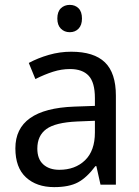

<svg xmlns="http://www.w3.org/2000/svg" viewBox="-20 -757 571 787"><path d="M455 -365V0H392L375 -76H371Q336 -29 299.5 -9.5Q263 10 202 10Q130 10 86.5 -30Q43 -70 43 -149Q43 -311 284 -320L369 -323V-355Q369 -419 343.5 -446.5Q318 -474 267 -474Q232 -474 197.5 -463Q163 -452 125 -433L98 -499Q135 -519 180 -532Q225 -545 272 -545Q365 -545 410 -501.5Q455 -458 455 -365ZM296 -259Q207 -255 170 -228Q133 -201 133 -148Q133 -105 157.5 -83Q182 -61 223 -61Q288 -61 328.5 -100Q369 -139 369 -214V-262ZM316 -681Q316 -654 302 -639.5Q288 -625 266 -625Q244 -625 229.5 -639.5Q215 -654 215 -681Q215 -709 229.5 -723Q244 -737 266 -737Q288 -737 302 -723Q316 -709 316 -681Z"/></svg>

Font: Noto Sans Display
Style: Regular
Weight: 400
Designer: Monotype Design team
Foundry: Monotype Imaging Inc.
Version: Version 1.000